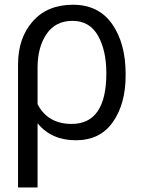

<svg xmlns="http://www.w3.org/2000/svg" viewBox="-20 -579 611 826"><path d="M57.6 227.5V-301.8Q57.6 -415 120.6 -486.8Q183.6 -558.6 293.9 -558.6Q404.3 -558.6 462.4 -475.6Q520.5 -392.6 520.5 -260.7V-253.9Q520.5 -132.8 465.8 -54.2Q411.1 24.4 306.2 24.4Q201.2 24.4 141.6 -48.8V227.5ZM141.6 -130.9Q185.5 -45.9 288.1 -45.9Q437.5 -45.9 437.5 -263.7Q437.5 -362.3 401.4 -425.8Q365.2 -489.3 292 -489.3Q218.8 -489.3 180.2 -432.6Q141.6 -376 141.6 -287.1Z"/></svg>

Font: GenEi M Gothic v2 Regular
Style: Regular
Weight: 400
Version: Version 2.0